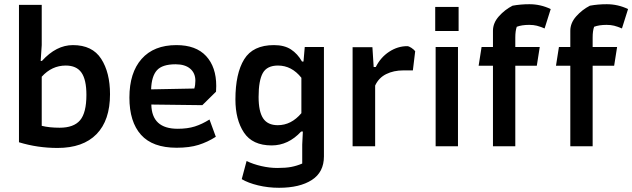

<svg xmlns="http://www.w3.org/2000/svg" viewBox="-20 -694 3000 911"><path d="M70 -19V-671H178V-480L173 -405H179Q247 -480 326 -480Q418 -480 460 -415Q502 -350 502 -247Q502 -123 438 -57.5Q374 8 253 8Q158 8 70 -19ZM390 -244Q390 -316 366.5 -349.5Q343 -383 292 -383Q226 -383 178 -330V-97Q214 -88 263 -88Q330 -88 360 -123.5Q390 -159 390 -244Z M594 -231Q594 -349 652 -414.5Q710 -480 817 -480Q910 -480 958 -428Q1006 -376 1006 -286Q1006 -268 1005 -259L940 -195L698 -198Q700 -83 823 -83Q870 -83 904.5 -94Q939 -105 974 -127L1004 -45Q965 -20 922 -6.5Q879 7 818 7Q704 7 649 -54.5Q594 -116 594 -231ZM902 -274Q907 -290 907 -311Q907 -347 882.5 -368Q858 -389 813 -389Q750 -389 724.5 -360.5Q699 -332 697 -270Z M1127 156 1150 70Q1181 85 1220 94Q1259 103 1296 103Q1336 103 1362 98Q1388 93 1414 82V-8L1417 -70H1409Q1348 -4 1269 -4Q1178 -4 1137.5 -65Q1097 -126 1097 -222Q1097 -345 1138.5 -412.5Q1180 -480 1280 -480Q1329 -480 1360.5 -459.5Q1392 -439 1413 -402H1420L1426 -471H1517V48Q1517 123 1459.5 160Q1402 197 1304 197Q1252 197 1204.5 185.5Q1157 174 1127 156ZM1410 -157V-325Q1364 -383 1299 -383Q1247 -383 1227 -347.5Q1207 -312 1207 -234Q1207 -165 1228.5 -132.5Q1250 -100 1298 -100Q1362 -100 1410 -157Z M1653 -470H1747L1753 -376H1763Q1786 -422 1826.5 -448.5Q1867 -475 1912 -475Q1920 -475 1932 -467Q1944 -459 1950 -451L1939 -360H1894Q1848 -360 1812.5 -342.5Q1777 -325 1760 -288V0H1653Z M2045 -661H2156V-547H2045ZM2047 -471H2153V0H2047Z M2319 -382H2251L2265 -471H2319V-548Q2319 -585 2347 -616.5Q2375 -648 2412 -667Q2450 -674 2492 -674Q2545 -674 2593 -651L2564 -559Q2543 -568 2527 -572Q2511 -576 2491 -576Q2456 -576 2432 -567Q2425 -548 2425 -515V-471H2541L2527 -382H2425V0H2319Z M2686 -382H2618L2632 -471H2686V-548Q2686 -585 2714 -616.5Q2742 -648 2779 -667Q2817 -674 2859 -674Q2912 -674 2960 -651L2931 -559Q2910 -568 2894 -572Q2878 -576 2858 -576Q2823 -576 2799 -567Q2792 -548 2792 -515V-471H2908L2894 -382H2792V0H2686Z"/></svg>

Font: Athiti SemiBold
Style: Regular
Weight: 600
Designer: CadsonDemak Team
Foundry: CadsonDemak
Version: Version 1.033